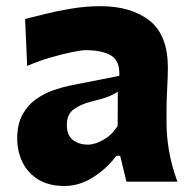

<svg xmlns="http://www.w3.org/2000/svg" viewBox="-20 -597 631 631"><path d="M191.9 14.2Q140.1 14.2 105.7 -7.1Q71.3 -28.3 54 -63.7Q36.6 -99.1 36.6 -141.6Q36.6 -189.5 54.2 -220.9Q71.8 -252.4 99.1 -271.5Q126.5 -290.5 156.2 -300.8Q186 -311 210.4 -315.9L372.1 -347.7Q374.5 -397 345 -414.6Q315.4 -432.1 261.2 -432.1Q247.6 -432.1 215.6 -425.5Q183.6 -418.9 144.5 -407.5Q105.5 -396 69.3 -380.4L62.5 -534.7Q89.8 -541.5 130.1 -551.5Q170.4 -561.5 217 -569.1Q263.7 -576.7 309.6 -576.7Q411.6 -576.7 471.7 -529.1Q531.7 -481.4 531.7 -374.5Q531.7 -347.2 529.5 -307.9Q527.3 -268.6 527.3 -237.8V-192.9Q527.3 -149.9 535.4 -101.8Q543.5 -53.7 563 0H395.5L375 -85H362.3Q334.5 -46.4 288.6 -16.1Q242.7 14.2 191.9 14.2ZM268.6 -121.6Q291.5 -121.6 320.1 -137.7Q348.6 -153.8 366.7 -183.6L367.2 -295.9Q357.4 -288.6 339.6 -281Q321.8 -273.4 276.9 -262.2Q247.1 -254.9 223.4 -238.5Q199.7 -222.2 199.7 -186.5Q199.7 -151.9 220 -136.7Q240.2 -121.6 268.6 -121.6Z"/></svg>

Font: Pinar DS4-Bold
Style: Regular
Weight: 700
Designer: Amin Abedi
Version: Version 2.000